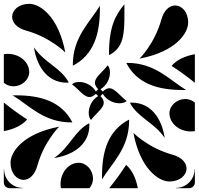

<svg xmlns="http://www.w3.org/2000/svg" viewBox="-20 -985 1040 1005"><path d="M710.5 -678.2C900.5 -714.2 964.9 -811.6 964.9 -866.2C964.9 -922.5 931.9 -956.4 897 -956.4C868.5 -956.4 838.7 -933.8 824.5 -882.2C789.8 -756.5 710.5 -678.2 710.5 -678.2ZM43.6 -897C43.6 -868.5 66.2 -838.7 117.8 -824.5C243.4 -789.8 321.8 -710.5 321.8 -710.5C285.8 -900.5 188.4 -964.9 133.8 -964.9C77.5 -964.9 43.6 -931.9 43.6 -897ZM35.1 -133.8C35.1 -77.5 68.1 -43.6 103 -43.6C131.5 -43.6 161.3 -66.2 175.5 -117.8C210.2 -243.4 289.5 -321.8 289.5 -321.8C99.5 -285.8 35.1 -188.4 35.1 -133.8ZM0 -30C0 -13.4 13.4 0 30 0H98.8V-1.5C45.1 -1.5 1.5 -45.1 1.5 -98.8H0ZM357 -543.6C395.6 -514.2 419.5 -477.1 448.1 -477.1C458.5 -477.1 469.5 -482 482 -494L494 -482C459.4 -461.7 444.4 -424.1 444.4 -394.2C444.4 -378.4 448.6 -364.8 456.3 -357C486.4 -395.5 523.1 -419.4 523.1 -447.8C523.1 -458.3 518.1 -469.4 506 -482L518 -494C538.3 -459.4 575.9 -444.4 605.8 -444.4C621.6 -444.4 635.2 -448.6 643 -456.3C604.5 -486.4 580.6 -523.1 552.2 -523.1C541.7 -523.1 530.7 -518.1 518 -506L506 -518C540.6 -538.3 555.6 -575.9 555.6 -605.8C555.6 -621.6 551.4 -635.2 543.7 -643C513.6 -604.5 476.9 -580.6 476.9 -552.2C476.9 -541.7 481.9 -530.7 494 -518L482 -506C461.7 -540.6 424.1 -556 394.2 -556C378.4 -556 364.8 -551.7 357 -543.6ZM678.2 -289.5C714.2 -99.5 811.6 -35.1 866.2 -35.1C922.5 -35.1 956.4 -68.1 956.4 -103C956.4 -131.5 933.8 -161.3 882.2 -175.5C756.5 -210.2 678.2 -289.5 678.2 -289.5ZM901.2 0H970C986.6 0 1000 -13.4 1000 -30V-98.8H998.5C998.5 -45.1 954.9 -1.5 901.2 -1.5ZM158 -737C169 -658 215 -552 332 -552L340 -553C299.2 -631 212 -656 158 -737ZM0 -551.8C15.4 -538.8 33.1 -533.2 50.5 -533.2C92.7 -533.2 133 -566.2 133 -608C133 -660 82.6 -703 21.5 -703C14.4 -703 7.3 -702.5 0 -701.3ZM46 -486C132 -434 208.3 -344.5 352.9 -344.2L358.8 -344.7C302.6 -453.3 194 -486 65 -486ZM0 -298.7C52.2 -308.2 95.5 -328.7 122 -360C76.7 -388.6 36.6 -418.9 0 -448.2ZM660 -447C700.8 -369 788 -344 842 -263C831 -342 785 -448 668 -448ZM867 -392C867 -340 917.4 -297 978.5 -297C985.6 -297 992.7 -297.5 1000 -298.7V-448.2C984.7 -461.2 966.9 -466.8 949.5 -466.8C907.3 -466.8 867 -433.8 867 -392ZM641.2 -655.3C697.4 -546.7 806 -514 935 -514H954C868 -566 791.7 -655.5 647.1 -655.8ZM878 -640C923.3 -611.3 963.4 -581.1 1000 -551.8V-701.3C947.8 -691.8 904.5 -671.3 878 -640ZM263 -158C342 -169 448 -215 448 -332L447 -340C369 -299.2 344 -212 263 -158ZM297 -21.5C297 -14.5 297.5 -7.3 298.7 0H448.2C461.2 -15.4 466.8 -33.1 466.8 -50.5C466.8 -92.7 433.8 -133 392 -133C340 -133 297 -82.6 297 -21.5ZM514 -46C566 -132 655.5 -208.3 655.8 -352.9L655.3 -358.8C546.7 -302.6 514 -194 514 -65ZM551.8 0H701.3C691.8 -52.2 671.3 -95.5 640 -122C611.3 -76.7 581.1 -36.6 551.8 0ZM361.2 -647.1 361.7 -641.2C470.3 -697.4 502.5 -806.6 502.9 -935.4C502.9 -942.1 502.9 -947.8 502.8 -954.5C450.6 -868.5 361.5 -791.7 361.2 -647.1ZM550.5 -702.4 551 -696.6C627.6 -734.6 631.3 -807.8 631.3 -910.6C631.3 -921.3 631.2 -932.4 631.2 -943.7C631.2 -950.1 631.2 -956.4 631 -962.9C584.1 -904.5 550.8 -847 550.5 -702.4Z"/></svg>

Font: GlukFrames07
Style: Medium
Weight: 500
Monospace: yes
Designer: gluk
Foundry: gluk
Version: Version 1.00